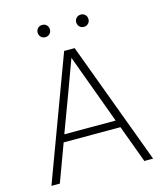

<svg xmlns="http://www.w3.org/2000/svg" viewBox="-126 -964 902 1058"><g transform="rotate(-15 325.0 -435.0)"><path d="M486 -214H162L83 0H35L295 -700H355L615 0H565ZM177 -256H470L324 -653L259 -476ZM215 -800Q200 -800 190 -810Q180 -820 180 -835Q180 -850 190 -860Q200 -870 215 -870Q230 -870 240 -860Q250 -850 250 -835Q250 -820 240 -810Q230 -800 215 -800ZM435 -800Q420 -800 410 -810Q400 -820 400 -835Q400 -850 410 -860Q420 -870 435 -870Q450 -870 460 -860Q470 -850 470 -835Q470 -820 460 -810Q450 -800 435 -800Z"/></g></svg>

Font: Retni Sans Light
Style: Regular
Weight: 300
Designer: Vitaly Kuzmin
Foundry: ParaType Ltd.
Version: Version 1.00;March 2, 2019;FontCreator 11.5.0.2425 64-bit; t